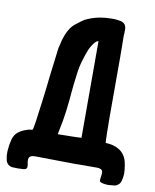

<svg xmlns="http://www.w3.org/2000/svg" viewBox="-94 -792 753 933"><g transform="rotate(10 282.5 -325.5)"><path d="M523.4 -107.4Q539.1 -97.7 548.8 -84Q558.6 -70.3 563.5 -52.7Q568.4 -32.2 570.3 -11.7Q571.3 -2.9 571.3 4.9Q571.3 17.6 568.4 31.2Q567.4 42 562.5 51.8Q558.6 60.5 547.9 66.4Q545.9 68.4 543 69.3Q540 70.3 537.1 71.3Q522.5 73.2 507.8 74.2Q504.9 74.2 502.9 74.2Q490.2 74.2 477.5 71.3Q466.8 69.3 462.9 64.5Q460 59.6 461.9 47.9Q462.9 42 463.9 35.2Q464.8 29.3 464.8 22.5Q464.8 12.7 460.9 8.8Q457 3.9 447.3 2Q443.4 1 440.4 1Q436.5 1 432.6 1Q397.5 1 362.3 1Q326.2 2 291 1Q251 1 211.9 0Q172.9 0 132.8 -1Q111.3 -1 104.5 6.8Q96.7 14.6 100.6 37.1Q101.6 39.1 101.6 41Q102.5 43 102.5 44.9Q104.5 57.6 100.6 63.5Q96.7 69.3 84 70.3Q70.3 71.3 56.6 71.3Q43 71.3 29.3 70.3Q17.6 68.4 8.8 60.5Q1 52.7 -2 41Q-3.9 30.3 -5.9 18.6Q-5.9 11.7 -5.9 4.9Q-5.9 1 -5.9 -2.9Q-4.9 -17.6 -2.9 -32.2Q0 -46.9 2.9 -60.5Q9.8 -85.9 27.3 -99.6Q44.9 -113.3 67.4 -120.1Q74.2 -123 82 -124Q88.9 -125 95.7 -126Q98.6 -126 105.5 -172.9Q112.3 -220.7 120.1 -283.2Q123 -310.5 127 -338.9Q129.9 -366.2 132.8 -392.6Q138.7 -441.4 143.6 -479.5Q147.5 -516.6 149.4 -526.4Q150.4 -540 154.3 -551.8Q157.2 -564.5 160.2 -577.1Q177.7 -639.6 210 -665Q242.2 -690.4 252.9 -696.3Q287.1 -712.9 323.2 -719.7Q350.6 -724.6 378.9 -724.6Q388.7 -724.6 397.5 -724.6Q404.3 -723.6 412.1 -722.7Q418.9 -721.7 425.8 -720.7Q438.5 -717.8 446.3 -709Q453.1 -701.2 454.1 -687.5Q454.1 -678.7 454.1 -669.9Q453.1 -661.1 453.1 -652.3Q453.1 -602.5 454.1 -551.8Q454.1 -501 454.1 -450.2Q454.1 -398.4 454.1 -345.7Q454.1 -293 454.1 -241.2Q455.1 -213.9 455.1 -170.9Q456.1 -127.9 457 -125Q457 -125 457 -125Q475.6 -124 492.2 -120.1Q508.8 -116.2 523.4 -107.4ZM295.9 -557.6Q287.1 -536.1 280.3 -513.7Q272.5 -491.2 267.6 -468.8Q262.7 -446.3 258.8 -410.2Q253.9 -374 252 -350.6Q247.1 -291 241.2 -244.1Q235.4 -197.3 222.7 -138.7Q221.7 -135.7 221.7 -132.8Q221.7 -129.9 220.7 -126Q250 -127 279.3 -127Q307.6 -127 336.9 -128.9Q336.9 -287.1 336.9 -605.5Q326.2 -605.5 312.5 -585.9Q299.8 -567.4 295.9 -557.6Z"/></g></svg>

Font: KARPATY Font
Style: Regular
Weight: 400
Designer: Inna Sieryk
Version: Version 1.1